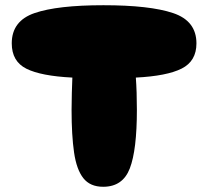

<svg xmlns="http://www.w3.org/2000/svg" viewBox="-20 -717 797 735"><path d="M375 -2Q325 -2 299 -35Q273 -68 263.5 -133.5Q254 -199 254 -296Q254 -331 255 -362Q256 -393 257 -420Q137 -426 81 -454Q25 -482 25 -551Q25 -637 112.5 -667Q200 -697 376 -697Q553 -697 642.5 -667Q732 -637 732 -551Q732 -483 675.5 -454.5Q619 -426 500 -420Q502 -393 503 -362Q504 -331 504 -296Q504 -143 477 -72.5Q450 -2 375 -2Z"/></svg>

Font: Cherry Bomb One
Style: Regular
Weight: 400
Designer: satsuyako
Foundry: satsuyako
Version: Version 4.100; ttfautohint (v1.8.3)